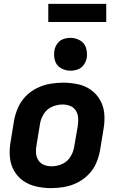

<svg xmlns="http://www.w3.org/2000/svg" viewBox="-20 -966 616 994"><path d="M245 8Q278 8 312.5 2Q347 -4 379.5 -20Q412 -36 438 -62.5Q464 -89 478 -121.5Q492 -154 498 -188L516 -298Q523 -337 520 -375.5Q517 -414 499 -446.5Q481 -479 451 -500.5Q421 -522 383 -530Q345 -538 306 -538Q273 -538 238.5 -532Q204 -526 171.5 -510Q139 -494 113.5 -468Q88 -442 73.5 -409Q59 -376 53 -343L35 -233Q28 -193 31 -154.5Q34 -116 52 -83.5Q70 -51 100 -30Q130 -9 168 -0.5Q206 8 245 8ZM247 -105Q226 -105 207.5 -112.5Q189 -120 178.5 -136.5Q168 -153 166.5 -173.5Q165 -194 169 -214L187 -324Q191 -351 207 -376.5Q223 -402 250 -413.5Q277 -425 304 -425Q325 -425 343.5 -417.5Q362 -410 372.5 -393.5Q383 -377 384.5 -357Q386 -337 383 -316L364 -206Q360 -179 344 -153.5Q328 -128 301 -116.5Q274 -105 247 -105ZM345 -600Q364 -600 382.5 -606.5Q401 -613 413 -629.5Q425 -646 429 -665Q433 -692 425.5 -717.5Q418 -743 395 -756.5Q372 -770 345 -770Q326 -770 307.5 -763.5Q289 -757 277 -740.5Q265 -724 262 -706Q257 -678 264.5 -652.5Q272 -627 295 -613.5Q318 -600 345 -600ZM230 -852H530V-946H230Z"/></svg>

Font: Iosevka Sparkle XBdObl
Style: Regular
Weight: 800
Italic angle: -9°
Designer: Belleve Invis
Foundry: Belleve Invis
Version: Version 4.5.0; ttfautohint (v1.8.3)